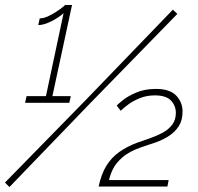

<svg xmlns="http://www.w3.org/2000/svg" viewBox="-45 -751 799 773"><path d="M352 0Q363 -51 383.5 -84Q404 -117 435 -139Q466 -161 506 -176Q532 -185 559 -194.5Q586 -204 609.5 -216.5Q633 -229 648 -248.5Q663 -268 663 -297Q663 -325 643.5 -346Q624 -367 578 -367Q546 -367 518.5 -356Q491 -345 471.5 -330.5Q452 -316 441 -305L425 -326Q428 -330 448 -346.5Q468 -363 502.5 -378Q537 -393 583 -393Q639 -393 664.5 -366Q690 -339 690 -302Q690 -267 675 -243.5Q660 -220 635.5 -204Q611 -188 582.5 -178Q554 -168 526 -159Q476 -142 448.5 -118Q421 -94 409.5 -70Q398 -46 394 -26H634L629 0ZM240 -364 234 -337H56L62 -364H140L211 -698Q203 -690 184.5 -678Q166 -666 145.5 -658Q125 -650 109 -650L115 -677Q130 -677 147.5 -685Q165 -693 180.5 -703Q196 -713 206.5 -721.5Q217 -730 217 -731H245L166 -364ZM-25 -16 297 -345 651 -712 669 -695 312 -329 -7 2Z"/></svg>

Font: Raleway Thin ExtraLight
Style: Italic
Weight: 250
Italic angle: -12°
Version: Version 4.026